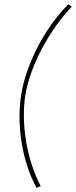

<svg xmlns="http://www.w3.org/2000/svg" viewBox="-20 -729 362 915"><path d="M154 166 174 158C107 32 78 -146 102 -283C126 -419 216 -587 322 -697L306 -709C196 -599 108 -432 82 -284C57 -137 85 40 154 166Z"/></svg>

Font: Fixel Display 20240404 Thin
Style: Italic
Weight: 100
Italic angle: -10°
Designer: AlfaBravo + MacPaw
Foundry: Kyrylo Tkachov, Marchela Mozhyna, Serhii Makarenko, Maria Weinstein, Zakhar Kryvoshyya
Version: Version 1.211;Glyphs 3.2 (3225)